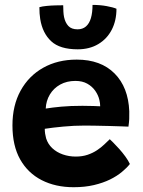

<svg xmlns="http://www.w3.org/2000/svg" viewBox="-20 -782 596 802"><path d="M522.5 -97Q510 -81 489.2 -63.8Q468.5 -46.5 439.5 -32.2Q410.5 -18 372.5 -9Q334.5 0 287.5 0Q212 0 154.2 -29.5Q96.5 -59 64.2 -116.2Q32 -173.5 32 -258Q32 -341.5 66 -403.2Q100 -465 160.5 -499Q221 -533 300.5 -533Q401 -533 458.5 -475.2Q516 -417.5 520 -317Q520.5 -299.5 519.8 -284.8Q519 -270 516.5 -253Q509.5 -253.5 486.5 -254.2Q463.5 -255 434 -255.8Q404.5 -256.5 377.2 -257Q350 -257.5 334.5 -257.5Q289 -257.5 244 -253.2Q199 -249 167 -244Q167 -233.5 168.5 -223.5Q170 -213.5 172.5 -204.5Q180 -180.5 198.2 -163.2Q216.5 -146 242.2 -137Q268 -128 296.5 -128Q324 -128 346 -135.5Q368 -143 385.2 -154.5Q402.5 -166 415.5 -178.5Q428.5 -191 438.5 -200.5Q441.5 -198 452.5 -187Q463.5 -176 477.5 -160.5Q491.5 -145 503.8 -128Q516 -111 522.5 -97ZM171 -328.5Q198 -333 236.2 -336.5Q274.5 -340 324.5 -340Q351 -340 370.8 -339.2Q390.5 -338.5 398.5 -338Q398.5 -350.5 395 -365Q390.5 -384.5 377.8 -402.8Q365 -421 344.5 -432.5Q324 -444 295 -444Q259 -444 231.5 -428.8Q204 -413.5 188.2 -387.2Q172.5 -361 171 -328.5ZM466.5 -745.5Q466.5 -696 446.8 -657.8Q427 -619.5 390.5 -597.8Q354 -576 304.5 -576Q230 -576 193.8 -609.8Q157.5 -643.5 148 -702.5Q144.5 -724 144.5 -752Q156.5 -755.5 174.5 -757.2Q192.5 -759 211.5 -759.5Q230.5 -760 244 -760Q244 -746 244.8 -733.5Q245.5 -721 247.5 -711Q252.5 -687.5 265.5 -673.5Q278.5 -659.5 304 -659.5Q325 -659.5 339 -671.5Q353 -683.5 359.8 -706.5Q366.5 -729.5 366.5 -761.5Q398.5 -761.5 425.5 -756.5Q452.5 -751.5 466.5 -745.5Z"/></svg>

Font: Grandstander Thin SemiBold
Style: Regular
Weight: 600
Version: Version 1.200